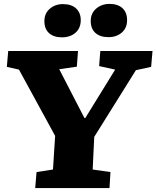

<svg xmlns="http://www.w3.org/2000/svg" viewBox="-20 -962 800 982"><path d="M412 -358H416L569 -606L487 -624L493 -701H760L753 -620L675 -603L462 -262L454 -95L545 -82L540 0H160L167 -82L251 -95L262 -267L77 -606L15 -620L22 -701H379L373 -621L283 -608ZM207 -854Q207 -893 234.5 -917Q262 -941 302 -941Q345 -941 369 -919Q393 -897 393 -859Q393 -818 366 -794.5Q339 -771 297 -771Q255 -771 231 -792.5Q207 -814 207 -854ZM444 -855Q444 -894 472 -918Q500 -942 540 -942Q583 -942 606.5 -920Q630 -898 630 -859Q630 -819 603 -795.5Q576 -772 535 -772Q492 -772 468 -793.5Q444 -815 444 -855Z"/></svg>

Font: Literata ExtraBold
Style: Italic
Weight: 800
Italic angle: -2°
Designer: Latin by Veronika Burian and Jose Scaglione. Greek by Irene Vlachou. Cyrillic by Vera Evstafieva
Foundry: TypeTogether
Version: Version 3.002